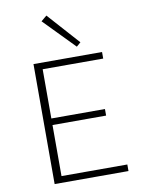

<svg xmlns="http://www.w3.org/2000/svg" viewBox="-97 -971 775 1037"><g transform="rotate(-10 290.0 -452.0)"><path d="M364 -710 200 -878 231 -904 387 -730ZM522 -36V0H117V-658H493V-622H161V-352H455V-316H161V-36Z"/></g></svg>

Font: Ysabeau SC Light
Style: Regular
Weight: 300
Designer: Christian Thalmann (Catharsis Fonts)
Version: Version 0.003